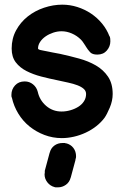

<svg xmlns="http://www.w3.org/2000/svg" viewBox="-20 -584 522 823"><path d="M449 -430Q452 -425 452.5 -418.5Q453 -412 453 -407Q453 -385 438 -367.5Q423 -350 397 -350Q376 -350 366.5 -360Q357 -370 347 -386L348 -385Q343 -392 338 -400Q333 -408 327 -414Q310 -431 288 -440.5Q266 -450 244 -450Q226 -450 208 -444Q190 -438 175.5 -428Q161 -418 152 -404.5Q143 -391 143 -376Q143 -371 161 -368L206 -359Q214 -357 222 -356Q230 -355 238 -353Q279 -344 319 -333Q359 -322 391 -303.5Q423 -285 443 -255.5Q463 -226 463 -181Q463 -152 450.5 -122.5Q438 -93 428 -79Q413 -59 392.5 -43Q372 -27 347.5 -15.5Q323 -4 296.5 2Q270 8 245 8Q206 8 170.5 -5.5Q135 -19 106.5 -42Q78 -65 58.5 -97Q39 -129 31 -165Q29 -168 29 -173V-178Q29 -201 44.5 -218Q60 -235 86 -235Q106 -235 121.5 -222.5Q137 -210 142 -190Q150 -154 178 -130Q206 -106 244 -106Q263 -106 282 -111.5Q301 -117 316 -126.5Q331 -136 340 -150Q349 -164 349 -181Q349 -194 339 -203Q329 -212 312 -218.5Q295 -225 272 -230L226 -240Q191 -247 156.5 -256Q122 -265 93.5 -279.5Q65 -294 47.5 -317Q30 -340 30 -376Q30 -419 49 -454Q68 -489 99 -513.5Q130 -538 169 -551Q208 -564 247 -564Q280 -564 311.5 -554Q343 -544 370 -526Q397 -508 417.5 -483Q438 -458 449 -429ZM193 70V71Q198 51 213 40Q228 29 248 29H254H258Q259 29 264 31L263 30Q283 35 294.5 50Q306 65 306 86Q306 89 305.5 92.5Q305 96 303 101L304 100L283 178V177Q278 197 262.5 208Q247 219 229 219H222H218Q216 219 214 218Q195 213 183 197.5Q171 182 171 163Q171 161 171.5 159.5Q172 158 172 156V148Z"/></svg>

Font: VDS
Style: Bold
Weight: 700
Designer: artmaker
Foundry: artmaker
Version: Version 1.000 2009 initial release